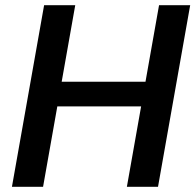

<svg xmlns="http://www.w3.org/2000/svg" viewBox="-20 -720 753 740"><path d="M469 0 593 -700H713L589 0ZM26 0 150 -700H270L146 0ZM182 -310 200 -405H563L546 -310Z"/></svg>

Font: DM Sans 18pt SemiBold
Style: Italic
Weight: 600
Italic angle: -10°
Designer: Colophon Foundry, Jonny Pinhorn
Foundry: Colophon Foundry
Version: Version 4.004;gftools[0.9.30]